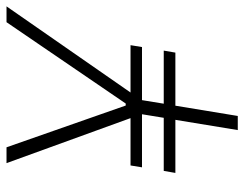

<svg xmlns="http://www.w3.org/2000/svg" viewBox="-102 -666 768 604"><g transform="rotate(-90 282.0 -364.0)"><path d="M120.6 -727.5 252 -352.5H258.3L514.2 -727.5H564L293 -337.4H441.9L436 -301.3H269L257.8 -232.9H424.8L418.5 -196.3H251.5L219.2 0H174.8L207 -196.3H40L46.4 -232.9H213.4L224.6 -301.3H57.6L63.5 -337.4H212.4L70.8 -727.5Z"/></g></svg>

Font: Inter Display ExtraLight
Style: Italic
Weight: 200
Italic angle: -9.39999°
Designer: Rasmus Andersson
Foundry: rsms
Version: Version 4.000;git-a52131595